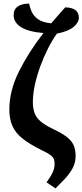

<svg xmlns="http://www.w3.org/2000/svg" viewBox="-20 -826 459 1069"><path d="M289 223 239 189Q261 160 272.5 135.5Q284 111 284 86Q284 71 280 60Q276 49 261 37.5Q246 26 212 10Q145 -23 105.5 -54.5Q66 -86 49 -125Q32 -164 32 -216Q32 -321 86 -429Q140 -537 222 -642Q138 -649 97 -675Q56 -701 56 -742Q56 -774 79 -790Q102 -806 142 -806Q146 -784 156.5 -760.5Q167 -737 192 -719Q217 -701 265 -696Q284 -718 303.5 -740.5Q323 -763 343 -785Q383 -784 401 -769Q419 -754 419 -728Q419 -700 389 -675.5Q359 -651 297 -639Q271 -603 247 -555.5Q223 -508 204 -456Q185 -404 174 -353Q163 -302 163 -258Q163 -224 172 -198Q181 -172 204.5 -151.5Q228 -131 271 -110Q322 -86 350 -65Q378 -44 389.5 -18.5Q401 7 401 43Q401 81 383 113Q365 145 339 172Q313 199 289 223Z"/></svg>

Font: Noto Serif ExtraCondensed
Style: Bold
Weight: 700
Width: 2
Designer: Monotype Design Team
Foundry: Monotype Imaging Inc.
Version: Version 2.014; ttfautohint (v1.8.4.7-5d5b)